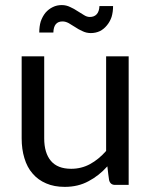

<svg xmlns="http://www.w3.org/2000/svg" viewBox="-20 -729 598 757"><path d="M487.3 -506.8Q487.3 -379.9 487.3 0Q473.6 0 433.6 0Q415 0 410.2 -18.6Q407.2 -37.1 403.3 -73.2Q370.1 -36.1 329.1 -14.6Q288.1 7.8 235.4 7.8Q193.4 7.8 162.1 -5.9Q129.9 -19.5 108.4 -44.9Q86.9 -69.3 76.2 -105.5Q65.4 -140.6 65.4 -183.6Q65.4 -229.5 65.4 -322.3Q65.4 -368.2 65.4 -506.8Q87.9 -506.8 154.3 -506.8Q154.3 -425.8 154.3 -183.6Q154.3 -126 180.7 -94.7Q207 -63.5 260.7 -63.5Q300.8 -63.5 335 -82Q369.1 -100.6 398.4 -133.8Q398.4 -257.8 398.4 -506.8Q419.9 -506.8 487.3 -506.8ZM334 -662.1Q351.6 -662.1 361.3 -672.9Q371.1 -683.6 372.1 -705.1Q389.6 -705.1 425.8 -705.1Q425.8 -681.6 419.9 -662.1Q413.1 -642.6 401.4 -628.9Q389.6 -614.3 374 -606.4Q357.4 -598.6 337.9 -598.6Q320.3 -598.6 304.7 -606.4Q289.1 -613.3 276.4 -622.1Q262.7 -630.9 251 -637.7Q238.3 -644.5 226.6 -644.5Q191.4 -644.5 190.4 -600.6Q171.9 -600.6 134.8 -600.6Q134.8 -625 140.6 -644.5Q147.5 -664.1 159.2 -678.7Q171.9 -693.4 188.5 -701.2Q204.1 -709 223.6 -709Q241.2 -709 256.8 -701.2Q272.5 -694.3 285.2 -685.5Q298.8 -676.8 310.5 -669.9Q322.3 -662.1 334 -662.1Z"/></svg>

Font: Lato
Style: Regular
Weight: 400
Designer: Lukasz Dziedzic with Adam Twardoch and Botio Nikoltchev
Version: Version 2.015; 2015-08-06; http://www.latofonts.com/